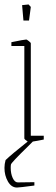

<svg xmlns="http://www.w3.org/2000/svg" viewBox="-20 -627 252 860"><path d="M85 -535 79 -604 108 -607 118 -596 110 -535ZM104 30Q30 102 29 110Q28 115 28 125Q28 151 37 170.5Q46 190 60 190L134 189V204Q67 213 56 213Q31 213 15.5 186Q0 159 0 125Q0 108 5 90Q32 64 104 7Q89 -3 89 -7V-421H31V-438Q89 -450 98 -450Q100 -450 109 -443Q118 -436 118 -433V-19H176V-2Q147 4 127 7Z"/></svg>

Font: Grenze Thin
Style: Regular
Weight: 250
Designer: Renata Polastri
Foundry: Omnibus-Type
Version: Version 1.002; ttfautohint (v1.8)